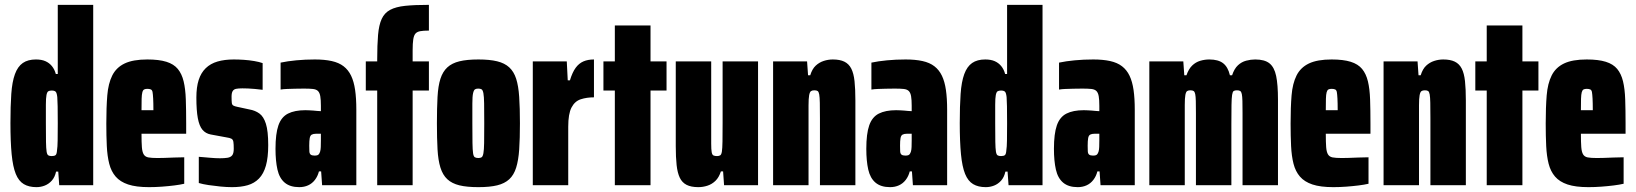

<svg xmlns="http://www.w3.org/2000/svg" viewBox="-20 -763 6740 791"><path d="M130 8Q99 8 78 -4.5Q57 -17 45 -46.5Q33 -76 28 -127.5Q23 -179 23 -256Q23 -326 26.5 -376Q30 -426 41.5 -457.5Q53 -489 74 -503.5Q95 -518 128 -518Q151 -518 167 -511Q183 -504 194 -490.5Q205 -477 210 -458H218V-743H364V0H224L220 -56H211Q206 -33 193.5 -19Q181 -5 164.5 1.5Q148 8 130 8ZM193 -120Q204 -120 209 -124Q214 -128 215 -145Q217 -156 217.5 -184Q218 -212 218 -255Q218 -299 217.5 -325Q217 -351 216 -363Q214 -381 209 -385.5Q204 -390 193 -390Q184 -390 179 -387Q174 -384 171.5 -371.5Q169 -359 169 -331.5Q169 -304 169 -255Q169 -206 169.5 -178.5Q170 -151 172 -138.5Q174 -126 179 -123Q184 -120 193 -120Z M594 8Q541 8 508 -3Q475 -14 456.5 -35.5Q438 -57 430 -88.5Q422 -120 420 -161.5Q418 -203 418 -254Q418 -321 422 -370Q426 -419 442.5 -452Q459 -485 493.5 -501.5Q528 -518 587 -518Q635 -518 665.5 -508.5Q696 -499 712.5 -479Q729 -459 736.5 -428Q744 -397 745.5 -353.5Q747 -310 747 -254V-212H563Q563 -177 564.5 -157Q566 -137 572 -127Q578 -117 591 -114.5Q604 -112 629 -112Q640 -112 657.5 -112.5Q675 -113 697 -114Q719 -115 739 -115V-6Q722 -2 698 1Q674 4 647 6Q620 8 594 8ZM612 -294V-309Q612 -339 611 -357Q610 -375 608.5 -383.5Q607 -392 601.5 -394.5Q596 -397 587 -397Q579 -397 574 -394.5Q569 -392 566.5 -383Q564 -374 563.5 -356Q563 -338 563 -309H625Z M936 8Q914 8 888.5 5.5Q863 3 839.5 -0.5Q816 -4 799 -9V-117Q811 -116 823 -115Q835 -114 846 -113Q857 -112 867.5 -111.5Q878 -111 886 -111Q904 -111 917 -113Q930 -115 936.5 -123Q943 -131 943 -150Q943 -169 941.5 -178.5Q940 -188 933.5 -191.5Q927 -195 913 -197L848 -209Q827 -213 814 -228.5Q801 -244 795 -276Q789 -308 789 -361Q789 -404 798.5 -433.5Q808 -463 827.5 -482Q847 -501 876 -509.5Q905 -518 943 -518Q963 -518 985 -516.5Q1007 -515 1027.5 -511.5Q1048 -508 1062 -503V-393Q1046 -395 1030.5 -396.5Q1015 -398 1002 -398.5Q989 -399 979 -399Q962 -399 952.5 -397Q943 -395 938.5 -387.5Q934 -380 934 -365Q934 -347 935 -339Q936 -331 941.5 -328Q947 -325 957 -323L1008 -312Q1031 -308 1048.5 -295.5Q1066 -283 1075.5 -253Q1085 -223 1085 -165Q1085 -114 1075.5 -80.5Q1066 -47 1047 -27.5Q1028 -8 1000.5 0Q973 8 936 8Z M1213 8Q1175 8 1153 -10.5Q1131 -29 1123 -64.5Q1115 -100 1115 -150Q1115 -212 1127 -246.5Q1139 -281 1166.5 -295Q1194 -309 1238 -309Q1246 -309 1254 -308.5Q1262 -308 1270.5 -307.5Q1279 -307 1286.5 -306Q1294 -305 1302 -305V-327Q1302 -352 1299.5 -366.5Q1297 -381 1290 -388Q1283 -395 1269 -396.5Q1255 -398 1232 -398Q1213 -398 1195 -397.5Q1177 -397 1162.5 -396.5Q1148 -396 1136 -394V-505Q1164 -511 1200.5 -514.5Q1237 -518 1277 -518Q1317 -518 1346.5 -511.5Q1376 -505 1395.5 -490Q1415 -475 1426.5 -451Q1438 -427 1443 -392.5Q1448 -358 1448 -311V0H1307L1303 -57H1294Q1289 -37 1277.5 -22Q1266 -7 1249.5 0.5Q1233 8 1213 8ZM1276 -122Q1283 -122 1287.5 -123.5Q1292 -125 1294.5 -129Q1297 -133 1299 -139Q1301 -146 1301.5 -157.5Q1302 -169 1302 -185V-212H1282Q1271 -212 1264.5 -208.5Q1258 -205 1256 -194Q1254 -183 1254 -163Q1254 -149 1254.5 -139.5Q1255 -130 1260 -126Q1265 -122 1276 -122Z M1534 0V-390H1487V-510H1534V-517Q1534 -578 1537.5 -619Q1541 -660 1552.5 -685Q1564 -710 1587.5 -722.5Q1611 -735 1649.5 -739Q1688 -743 1747 -743V-637Q1724 -637 1711 -634.5Q1698 -632 1691.5 -624.5Q1685 -617 1682.5 -600.5Q1680 -584 1680 -556V-510H1747V-390H1680V0Z M1951 8Q1903 8 1872.5 0.5Q1842 -7 1823 -24.5Q1804 -42 1794.5 -72.5Q1785 -103 1782.5 -148Q1780 -193 1780 -255Q1780 -318 1782.5 -363.5Q1785 -409 1794.5 -438.5Q1804 -468 1823 -485.5Q1842 -503 1873 -510.5Q1904 -518 1951 -518Q1997 -518 2028 -510.5Q2059 -503 2078 -485.5Q2097 -468 2106.5 -438.5Q2116 -409 2119 -363.5Q2122 -318 2122 -255Q2122 -192 2119 -147.5Q2116 -103 2106.5 -72.5Q2097 -42 2078 -24.5Q2059 -7 2028.5 0.5Q1998 8 1951 8ZM1951 -112Q1959 -112 1964 -115Q1969 -118 1971.5 -131.5Q1974 -145 1974.5 -174Q1975 -203 1975 -255Q1975 -307 1974.5 -336.5Q1974 -366 1971.5 -379Q1969 -392 1964 -395Q1959 -398 1950 -398Q1942 -398 1937 -395Q1932 -392 1929 -379Q1926 -366 1926 -336.5Q1926 -307 1926 -255Q1926 -203 1926.5 -174Q1927 -145 1929 -131.5Q1931 -118 1936.5 -115Q1942 -112 1951 -112Z M2175 0V-510H2315L2319 -432H2328Q2338 -465 2351.5 -483.5Q2365 -502 2383.5 -510Q2402 -518 2427 -518V-362Q2397 -362 2372.5 -354Q2348 -346 2334.5 -320Q2321 -294 2321 -241V0Z M2513 0V-390H2466V-510H2513V-658H2660V-510H2726V-390H2660V0Z M2857 8Q2827 8 2808.5 -1.5Q2790 -11 2780.5 -31Q2771 -51 2767.5 -83Q2764 -115 2764 -161V-510H2910V-236Q2910 -195 2910 -171Q2910 -147 2912 -136Q2914 -125 2919.5 -122.5Q2925 -120 2934 -120Q2942 -120 2947 -123Q2952 -126 2954 -138.5Q2956 -151 2956.5 -180Q2957 -209 2957 -259V-510H3103V0H2963L2959 -57H2950Q2942 -32 2927.5 -18Q2913 -4 2894.5 2Q2876 8 2857 8Z M3165 0V-510H3305L3309 -453H3318Q3326 -479 3340.5 -492.5Q3355 -506 3373.5 -512Q3392 -518 3411 -518Q3440 -518 3458.5 -509Q3477 -500 3487 -480.5Q3497 -461 3500.5 -428.5Q3504 -396 3504 -349V0H3358V-275Q3358 -316 3357.5 -339.5Q3357 -363 3355 -374Q3353 -385 3348.5 -388Q3344 -391 3335 -391Q3326 -391 3321 -387.5Q3316 -384 3313.5 -370.5Q3311 -357 3311 -329Q3311 -301 3311 -251V0Z M3647 8Q3609 8 3587 -10.5Q3565 -29 3557 -64.5Q3549 -100 3549 -150Q3549 -212 3561 -246.5Q3573 -281 3600.5 -295Q3628 -309 3672 -309Q3680 -309 3688 -308.5Q3696 -308 3704.5 -307.5Q3713 -307 3720.5 -306Q3728 -305 3736 -305V-327Q3736 -352 3733.5 -366.5Q3731 -381 3724 -388Q3717 -395 3703 -396.5Q3689 -398 3666 -398Q3647 -398 3629 -397.5Q3611 -397 3596.5 -396.5Q3582 -396 3570 -394V-505Q3598 -511 3634.5 -514.5Q3671 -518 3711 -518Q3751 -518 3780.5 -511.5Q3810 -505 3829.5 -490Q3849 -475 3860.5 -451Q3872 -427 3877 -392.5Q3882 -358 3882 -311V0H3741L3737 -57H3728Q3723 -37 3711.5 -22Q3700 -7 3683.5 0.5Q3667 8 3647 8ZM3710 -122Q3717 -122 3721.5 -123.5Q3726 -125 3728.5 -129Q3731 -133 3733 -139Q3735 -146 3735.5 -157.5Q3736 -169 3736 -185V-212H3716Q3705 -212 3698.5 -208.5Q3692 -205 3690 -194Q3688 -183 3688 -163Q3688 -149 3688.5 -139.5Q3689 -130 3694 -126Q3699 -122 3710 -122Z M4041 8Q4010 8 3989 -4.5Q3968 -17 3956 -46.5Q3944 -76 3939 -127.5Q3934 -179 3934 -256Q3934 -326 3937.5 -376Q3941 -426 3952.5 -457.5Q3964 -489 3985 -503.5Q4006 -518 4039 -518Q4062 -518 4078 -511Q4094 -504 4105 -490.5Q4116 -477 4121 -458H4129V-743H4275V0H4135L4131 -56H4122Q4117 -33 4104.5 -19Q4092 -5 4075.5 1.5Q4059 8 4041 8ZM4104 -120Q4115 -120 4120 -124Q4125 -128 4126 -145Q4128 -156 4128.5 -184Q4129 -212 4129 -255Q4129 -299 4128.5 -325Q4128 -351 4127 -363Q4125 -381 4120 -385.5Q4115 -390 4104 -390Q4095 -390 4090 -387Q4085 -384 4082.5 -371.5Q4080 -359 4080 -331.5Q4080 -304 4080 -255Q4080 -206 4080.5 -178.5Q4081 -151 4083 -138.5Q4085 -126 4090 -123Q4095 -120 4104 -120Z M4420 8Q4382 8 4360 -10.5Q4338 -29 4330 -64.5Q4322 -100 4322 -150Q4322 -212 4334 -246.5Q4346 -281 4373.5 -295Q4401 -309 4445 -309Q4453 -309 4461 -308.5Q4469 -308 4477.5 -307.5Q4486 -307 4493.5 -306Q4501 -305 4509 -305V-327Q4509 -352 4506.5 -366.5Q4504 -381 4497 -388Q4490 -395 4476 -396.5Q4462 -398 4439 -398Q4420 -398 4402 -397.5Q4384 -397 4369.5 -396.5Q4355 -396 4343 -394V-505Q4371 -511 4407.5 -514.5Q4444 -518 4484 -518Q4524 -518 4553.5 -511.5Q4583 -505 4602.5 -490Q4622 -475 4633.5 -451Q4645 -427 4650 -392.5Q4655 -358 4655 -311V0H4514L4510 -57H4501Q4496 -37 4484.5 -22Q4473 -7 4456.5 0.5Q4440 8 4420 8ZM4483 -122Q4490 -122 4494.5 -123.5Q4499 -125 4501.5 -129Q4504 -133 4506 -139Q4508 -146 4508.5 -157.5Q4509 -169 4509 -185V-212H4489Q4478 -212 4471.5 -208.5Q4465 -205 4463 -194Q4461 -183 4461 -163Q4461 -149 4461.5 -139.5Q4462 -130 4467 -126Q4472 -122 4483 -122Z M4715 0V-510H4855L4859 -453H4868Q4877 -479 4891.5 -493Q4906 -507 4924.5 -512.5Q4943 -518 4962 -518Q4999 -518 5019 -502.5Q5039 -487 5047 -453H5056Q5065 -480 5080 -494Q5095 -508 5114 -513Q5133 -518 5151 -518Q5190 -518 5210 -502Q5230 -486 5237.5 -450Q5245 -414 5245 -352V0H5099V-297Q5099 -328 5098.5 -347Q5098 -366 5096 -375.5Q5094 -385 5089.5 -388Q5085 -391 5076 -391Q5067 -391 5062.5 -388Q5058 -385 5056 -372Q5054 -359 5053.5 -330.5Q5053 -302 5053 -251V0H4907V-297Q4907 -328 4906.5 -347Q4906 -366 4904 -375.5Q4902 -385 4897.5 -388Q4893 -391 4884 -391Q4876 -391 4871 -388Q4866 -385 4863.5 -372Q4861 -359 4861 -330.5Q4861 -302 4861 -251V0Z M5473 8Q5420 8 5387 -3Q5354 -14 5335.5 -35.5Q5317 -57 5309 -88.5Q5301 -120 5299 -161.5Q5297 -203 5297 -254Q5297 -321 5301 -370Q5305 -419 5321.5 -452Q5338 -485 5372.5 -501.5Q5407 -518 5466 -518Q5514 -518 5544.5 -508.5Q5575 -499 5591.5 -479Q5608 -459 5615.5 -428Q5623 -397 5624.5 -353.5Q5626 -310 5626 -254V-212H5442Q5442 -177 5443.5 -157Q5445 -137 5451 -127Q5457 -117 5470 -114.5Q5483 -112 5508 -112Q5519 -112 5536.5 -112.5Q5554 -113 5576 -114Q5598 -115 5618 -115V-6Q5601 -2 5577 1Q5553 4 5526 6Q5499 8 5473 8ZM5491 -294V-309Q5491 -339 5490 -357Q5489 -375 5487.5 -383.5Q5486 -392 5480.5 -394.5Q5475 -397 5466 -397Q5458 -397 5453 -394.5Q5448 -392 5445.5 -383Q5443 -374 5442.5 -356Q5442 -338 5442 -309H5504Z M5680 0V-510H5820L5824 -453H5833Q5841 -479 5855.5 -492.5Q5870 -506 5888.5 -512Q5907 -518 5926 -518Q5955 -518 5973.5 -509Q5992 -500 6002 -480.5Q6012 -461 6015.5 -428.5Q6019 -396 6019 -349V0H5873V-275Q5873 -316 5872.5 -339.5Q5872 -363 5870 -374Q5868 -385 5863.5 -388Q5859 -391 5850 -391Q5841 -391 5836 -387.5Q5831 -384 5828.5 -370.5Q5826 -357 5826 -329Q5826 -301 5826 -251V0Z M6105 0V-390H6058V-510H6105V-658H6252V-510H6318V-390H6252V0Z M6524 8Q6471 8 6438 -3Q6405 -14 6386.5 -35.5Q6368 -57 6360 -88.5Q6352 -120 6350 -161.5Q6348 -203 6348 -254Q6348 -321 6352 -370Q6356 -419 6372.5 -452Q6389 -485 6423.5 -501.5Q6458 -518 6517 -518Q6565 -518 6595.5 -508.5Q6626 -499 6642.5 -479Q6659 -459 6666.5 -428Q6674 -397 6675.5 -353.5Q6677 -310 6677 -254V-212H6493Q6493 -177 6494.5 -157Q6496 -137 6502 -127Q6508 -117 6521 -114.5Q6534 -112 6559 -112Q6570 -112 6587.5 -112.5Q6605 -113 6627 -114Q6649 -115 6669 -115V-6Q6652 -2 6628 1Q6604 4 6577 6Q6550 8 6524 8ZM6542 -294V-309Q6542 -339 6541 -357Q6540 -375 6538.5 -383.5Q6537 -392 6531.5 -394.5Q6526 -397 6517 -397Q6509 -397 6504 -394.5Q6499 -392 6496.5 -383Q6494 -374 6493.5 -356Q6493 -338 6493 -309H6555Z"/></svg>

Font: Saira ExtraCondensed Black
Style: Regular
Weight: 900
Width: 2
Designer: Hector Gatti with collaboration of the Omnibus-Type team
Foundry: Omnibus-Type
Version: Version 1.101